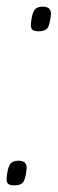

<svg xmlns="http://www.w3.org/2000/svg" viewBox="-32 -556 173 577"><path d="M-12 -22Q-10 -46 -3.5 -59.5Q3 -73 24 -73Q49 -73 48 -50Q46 -26 40 -12.5Q34 1 11 1Q-3 1 -8 -4Q-13 -9 -12 -22ZM61 -485Q63 -509 69.5 -522.5Q76 -536 97 -536Q122 -536 121 -513Q119 -489 113 -475.5Q107 -462 84 -462Q70 -462 65 -467Q60 -472 61 -485Z"/></svg>

Font: Georama ExtraCondensed Light
Style: Italic
Weight: 300
Width: 2
Italic angle: -9°
Designer: Jean-Baptiste Levee
Foundry: Production Type
Version: Version 1.000